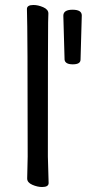

<svg xmlns="http://www.w3.org/2000/svg" viewBox="-20 -733 348 770"><path d="M149 17Q130 17 109.5 8Q89 -1 89 -17L91 -105Q91 -610 88 -697Q88 -713 114 -713Q133 -713 153.5 -704Q174 -695 174 -679Q174 -658 173 -643Q172 -590 172 -105L175 1Q175 17 149 17ZM272 -475Q242 -475 239 -493L234 -670Q234 -694 271 -694Q308 -694 308 -671L303 -494Q303 -475 272 -475Z"/></svg>

Font: ToneOZ-Pinyin-WenKai-Medium
Style: Medium
Weight: 700
Designer: Fontworks Inc.
Foundry: ToneOZ
Version: Version 0.240331